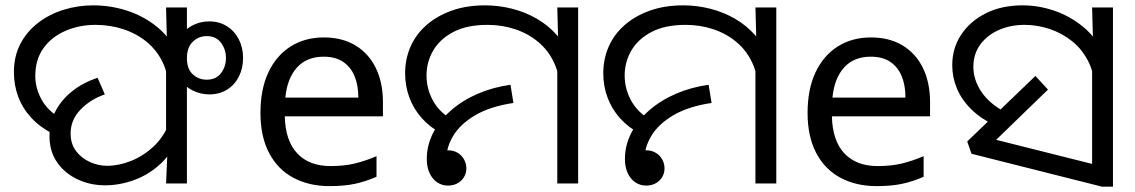

<svg xmlns="http://www.w3.org/2000/svg" viewBox="-20 -686 4244 718"><path d="M762 -606Q800 -606 828.5 -588Q857 -570 873 -539Q889 -508 889 -469Q889 -431 873.5 -400Q858 -369 829.5 -351Q801 -333 763 -333Q730 -333 700 -348Q670 -363 651 -393Q632 -423 632 -468Q632 -511 649.5 -542Q667 -573 697 -589.5Q727 -606 762 -606ZM753 -551Q723 -551 701 -530Q679 -509 679 -468Q679 -428 701 -408Q723 -388 753 -388Q788 -388 806.5 -412.5Q825 -437 825 -469Q825 -501 806.5 -526Q788 -551 753 -551ZM179 -185Q130 -210 97.5 -245Q65 -280 48.5 -323.5Q32 -367 32 -416Q32 -476 56.5 -522.5Q81 -569 123 -601Q165 -633 218 -649.5Q271 -666 329 -666Q394 -666 455.5 -646Q517 -626 566 -586.5Q615 -547 644 -487Q673 -427 673 -347L611 -344Q611 -405 589 -451.5Q567 -498 528.5 -529.5Q490 -561 440.5 -577Q391 -593 337 -593Q277 -593 225.5 -571Q174 -549 143 -506.5Q112 -464 112 -402Q112 -356 135.5 -313.5Q159 -271 208 -243L179 -185ZM373 7Q317 7 269.5 -15.5Q222 -38 193.5 -79Q165 -120 165 -178Q165 -227 187 -269.5Q209 -312 249.5 -344.5Q290 -377 345 -395L372 -333Q317 -314 280.5 -275.5Q244 -237 244 -187Q244 -148 264.5 -121Q285 -94 316.5 -80Q348 -66 381 -66Q424 -66 469.5 -84Q515 -102 553 -137Q591 -172 612 -224L650 -180Q626 -116 581.5 -74.5Q537 -33 482.5 -13Q428 7 373 7ZM606 -115 601 -153V-462L605 -501L601 -658H679V0H601Z M1191 -546Q1260 -546 1309.5 -516Q1359 -486 1385.5 -431.5Q1412 -377 1412 -304V-251H1045Q1047 -160 1091.5 -112.5Q1136 -65 1216 -65Q1267 -65 1306.5 -74.5Q1346 -84 1388 -102V-25Q1347 -7 1307 1.5Q1267 10 1212 10Q1136 10 1077.5 -21Q1019 -52 986.5 -113.5Q954 -175 954 -264Q954 -352 983.5 -415Q1013 -478 1066.5 -512Q1120 -546 1191 -546ZM1190 -474Q1127 -474 1090.5 -433.5Q1054 -393 1047 -321H1320Q1320 -367 1306 -401Q1292 -435 1263.5 -454.5Q1235 -474 1190 -474Z M1633 -186Q1589 -209 1558 -243.5Q1527 -278 1511 -321Q1495 -364 1495 -412Q1495 -465 1515 -511Q1535 -557 1574 -591.5Q1613 -626 1668.5 -646Q1724 -666 1794 -666Q1845 -666 1894.5 -653.5Q1944 -641 1987.5 -616Q2031 -591 2064.5 -552.5Q2098 -514 2117 -463Q2136 -412 2136 -347L2074 -344Q2074 -404 2052.5 -450.5Q2031 -497 1993.5 -528.5Q1956 -560 1907 -576.5Q1858 -593 1803 -593Q1726 -593 1675.5 -566.5Q1625 -540 1600 -497Q1575 -454 1575 -404Q1575 -355 1598 -312Q1621 -269 1664 -243L1633 -186ZM2064 -471 2068 -511 2064 -658H2142V0H2064ZM1655 8Q1633 8 1615 -4Q1597 -16 1586.5 -38.5Q1576 -61 1576 -91Q1576 -143 1600 -189.5Q1624 -236 1667 -273.5Q1710 -311 1767 -335.5Q1824 -360 1889 -369L1900 -301Q1813 -288 1757 -255Q1701 -222 1674.5 -177.5Q1648 -133 1648 -84Q1648 -70 1654.5 -56Q1661 -42 1669 -30L1590 -64Q1590 -93 1608.5 -108.5Q1627 -124 1654 -124Q1676 -124 1691.5 -114.5Q1707 -105 1715.5 -89.5Q1724 -74 1724 -57Q1724 -29 1704.5 -10.5Q1685 8 1655 8Z M2374 -186Q2330 -209 2299 -243.5Q2268 -278 2252 -321Q2236 -364 2236 -412Q2236 -465 2256 -511Q2276 -557 2315 -591.5Q2354 -626 2409.5 -646Q2465 -666 2535 -666Q2586 -666 2635.5 -653.5Q2685 -641 2728.5 -616Q2772 -591 2805.5 -552.5Q2839 -514 2858 -463Q2877 -412 2877 -347L2815 -344Q2815 -404 2793.5 -450.5Q2772 -497 2734.5 -528.5Q2697 -560 2648 -576.5Q2599 -593 2544 -593Q2467 -593 2416.5 -566.5Q2366 -540 2341 -497Q2316 -454 2316 -404Q2316 -355 2339 -312Q2362 -269 2405 -243L2374 -186ZM2805 -471 2809 -511 2805 -658H2883V0H2805ZM2396 8Q2374 8 2356 -4Q2338 -16 2327.5 -38.5Q2317 -61 2317 -91Q2317 -143 2341 -189.5Q2365 -236 2408 -273.5Q2451 -311 2508 -335.5Q2565 -360 2630 -369L2641 -301Q2554 -288 2498 -255Q2442 -222 2415.5 -177.5Q2389 -133 2389 -84Q2389 -70 2395.5 -56Q2402 -42 2410 -30L2331 -64Q2331 -93 2349.5 -108.5Q2368 -124 2395 -124Q2417 -124 2432.5 -114.5Q2448 -105 2456.5 -89.5Q2465 -74 2465 -57Q2465 -29 2445.5 -10.5Q2426 8 2396 8Z M3237 -546Q3306 -546 3355.5 -516Q3405 -486 3431.5 -431.5Q3458 -377 3458 -304V-251H3091Q3093 -160 3137.5 -112.5Q3182 -65 3262 -65Q3313 -65 3352.5 -74.5Q3392 -84 3434 -102V-25Q3393 -7 3353 1.5Q3313 10 3258 10Q3182 10 3123.5 -21Q3065 -52 3032.5 -113.5Q3000 -175 3000 -264Q3000 -352 3029.5 -415Q3059 -478 3112.5 -512Q3166 -546 3237 -546ZM3236 -474Q3173 -474 3136.5 -433.5Q3100 -393 3093 -321H3366Q3366 -367 3352 -401Q3338 -435 3309.5 -454.5Q3281 -474 3236 -474Z M3701 -217Q3648 -242 3612 -277.5Q3576 -313 3558.5 -355Q3541 -397 3541 -442Q3541 -506 3574.5 -556.5Q3608 -607 3667 -636.5Q3726 -666 3804 -666Q3864 -666 3922.5 -646Q3981 -626 4029.5 -586.5Q4078 -547 4106.5 -487Q4135 -427 4135 -347L4074 -344Q4074 -408 4050.5 -455Q4027 -502 3988.5 -532.5Q3950 -563 3904 -578Q3858 -593 3812 -593Q3758 -593 3714.5 -573.5Q3671 -554 3645.5 -519Q3620 -484 3620 -436Q3620 -387 3650.5 -342Q3681 -297 3742 -265L3701 -217ZM4064 -482 4068 -510 4064 -658H4142V12H4101L3613 -111L3597 -157L3852 -402L3899 -351L3669 -128L3662 -174L4124 -58L4064 -6Z"/></svg>

Font: loriya05
Style: Book
Weight: 400
Designer: Jelle Bosma - Monotype Design Team
Foundry: Monotype Imaging Inc.
Version: Version 2.003